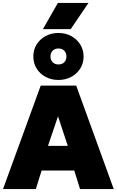

<svg xmlns="http://www.w3.org/2000/svg" viewBox="-22 -1279 789 1299"><path d="M-1.5 0 253.5 -700H493.5L747.5 0H519.5L480.5 -125H259.5L220.5 0ZM302.5 -292H436.5L370.5 -492ZM373.5 -738Q325.5 -738 287 -758.5Q248.5 -779 226 -815Q203.5 -851 203.5 -897Q203.5 -942.5 226 -978.5Q248.5 -1014.5 287 -1035.2Q325.5 -1056 373.5 -1056Q421 -1056 459.5 -1035.2Q498 -1014.5 520.8 -978.5Q543.5 -942.5 543.5 -897Q543.5 -851 520.8 -815Q498 -779 459.5 -758.5Q421 -738 373.5 -738ZM373.5 -843Q398.5 -843 413 -858Q427.5 -873 427.5 -897Q427.5 -921 413 -936Q398.5 -951 373.5 -951Q349 -951 334.2 -936Q319.5 -921 319.5 -897Q319.5 -873 334.2 -858Q349 -843 373.5 -843ZM268.5 -1082 369.5 -1259H576.5L456.5 -1082Z"/></svg>

Font: Geologica Black
Style: Regular
Weight: 900
Designer: Sindre Bremnes, Frode Helland
Foundry: Monokrom Skriftforlag AS
Version: Version 1.010;gftools[0.9.28]